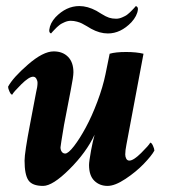

<svg xmlns="http://www.w3.org/2000/svg" viewBox="-20 -609 561 637"><path d="M243.2 -588.9Q270.5 -588.9 299.8 -573.2Q302.7 -571.8 317.1 -562.7Q331.5 -553.7 341.8 -550.3Q352.1 -546.9 365.2 -546.9Q370.6 -546.9 375.7 -548.1Q380.9 -549.3 385.7 -551.5Q390.6 -553.7 395 -555.9Q399.4 -558.1 403.8 -561.8Q408.2 -565.4 411.1 -568.1Q414.1 -570.8 417.7 -574.7Q421.4 -578.6 423.1 -580.3Q424.8 -582 427.7 -585.4L430.7 -588.9Q438.5 -586.4 437.5 -577.1Q435.1 -556.2 416 -535.2Q380.4 -498 337.9 -498Q310.5 -498 282.2 -513.7Q279.3 -515.6 268.3 -522Q257.3 -528.3 251.7 -531.2Q246.1 -534.2 235.6 -537.1Q225.1 -540 214.8 -540Q209.5 -540 204.3 -538.8Q199.2 -537.6 194.3 -535.4Q189.5 -533.2 185.1 -531Q180.7 -528.8 176.3 -525.1Q171.9 -521.5 168.9 -518.8Q166 -516.1 162.4 -512.2Q158.7 -508.3 157 -506.6Q155.3 -504.9 152.3 -501.5L149.4 -498Q142.1 -500.5 143.6 -510.7Q146 -531.7 164.1 -551.8Q199.7 -588.9 243.2 -588.9ZM282.2 -110.4Q287.6 -139.6 293.9 -162.1Q266.1 -103 210.4 -47.6Q154.8 7.8 123 7.8Q86.9 7.8 74.2 -11Q61.5 -29.8 61.5 -76.2Q61.5 -102.5 80.1 -199.2Q98.1 -292 99.6 -301.8Q104.5 -321.3 104.5 -334Q104.5 -341.3 100.6 -347.9Q96.7 -354.5 89.8 -354.5Q76.2 -354.5 50.5 -329.1Q24.9 -303.7 20.5 -294.9Q16.1 -294.9 11.5 -305.2Q6.8 -315.4 6.8 -321.3Q22.9 -351.6 73 -395Q123 -438.5 158.2 -438.5Q188 -438.5 205.8 -420.4Q223.6 -402.3 223.6 -369.1Q223.6 -354.5 214.8 -310.5L192.4 -194.3Q180.7 -124 180.7 -120.1Q180.7 -111.8 184.8 -105.7Q189 -99.6 196.3 -99.6Q206.5 -99.6 225.6 -124.3Q244.6 -148.9 264.6 -186Q284.7 -223.1 303 -271.7Q321.3 -320.3 330.1 -363.3L343.8 -430.7Q363.3 -436.5 398.4 -436.5Q432.6 -436.5 456.1 -430.7L399.4 -128.9Q395.5 -109.4 395.5 -96.7Q395.5 -88.9 398.9 -82.5Q402.3 -76.2 409.2 -76.2Q422.9 -76.2 448.5 -101.6Q474.1 -127 478.5 -135.7Q482.9 -135.7 487.5 -125.5Q492.2 -115.2 492.2 -109.4Q482.9 -92.3 457 -65.4Q431.2 -38.6 396.2 -15.4Q361.3 7.8 336.9 7.8Q310.5 7.8 293 -9.3Q275.4 -26.4 275.4 -61.5Q275.4 -72.8 282.2 -110.4Z"/></svg>

Font: Crimson
Style: BoldItalic
Weight: 700
Italic angle: -11°
Version: Version 0.8